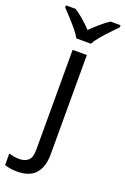

<svg xmlns="http://www.w3.org/2000/svg" viewBox="-242 -822 727 1117"><g transform="rotate(20 121.5 -263.0)"><path d="M22 240Q-3 240 -22 236.5Q-41 233 -55 228V157Q-40 161 -24 164Q-8 167 11 167Q43 167 64 149.5Q85 132 85 83V-536H173V80Q173 155 137 197.5Q101 240 22 240ZM83 -606Q70 -629 48 -655.5Q26 -682 2 -708Q-22 -734 -40 -753V-766H20Q46 -749 74 -725Q102 -701 127 -674Q154 -701 182 -725Q210 -749 236 -766H298V-753Q279 -734 254.5 -708Q230 -682 207.5 -655.5Q185 -629 173 -606Z"/></g></svg>

Font: Noto IKEA Latin
Style: Regular
Weight: 400
Designer: Monotype Design Team
Foundry: Monotype Imaging Inc.
Version: Version 1.0